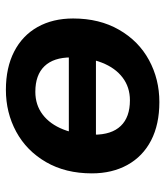

<svg xmlns="http://www.w3.org/2000/svg" viewBox="24 -564 551 639"><g transform="rotate(-90 299.5 -244.5)"><path d="M42 -214.3Q42 -301.9 79.5 -366.7Q117 -431.5 180.5 -466Q243.9 -500.4 320.1 -500.4Q393.8 -500.4 447.3 -472.9Q500.8 -445.4 529.2 -394.8Q557.5 -344.2 557.5 -276.6Q557.5 -188.9 519.9 -123.7Q482.4 -58.5 419 -24.1Q355.5 10.4 279.3 10.4Q204.9 10.4 151.7 -17.1Q98.6 -44.6 70.3 -95.6Q42 -146.6 42 -214.3ZM427.9 -283.4Q427.9 -341.5 398.8 -371.9Q369.6 -402.4 313.5 -402.4Q269.8 -402.4 237.7 -378Q205.7 -353.7 188.2 -309.4Q170.7 -265.2 170.7 -207.4Q170.7 -148.5 199.9 -118.1Q229 -87.6 285.1 -87.6Q328.9 -87.6 360.9 -112Q393 -136.3 410.5 -181Q427.9 -225.6 427.9 -283.4ZM145.9 -290.9H468.8L454.4 -200.7H131.4Z"/></g></svg>

Font: SN Pro Thin
Style: Italic
Weight: 200
Italic angle: -9°
Designer: Tobias Whetton
Foundry: Supernotes
Version: Version 1.003;Glyphs 3.3 (3324)